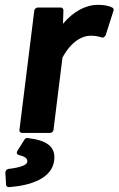

<svg xmlns="http://www.w3.org/2000/svg" viewBox="-20 -535 488 790"><path d="M60 0C59 5 63 12 71 12H186C191 12 199 8 200 0L237 -298C274 -366 319 -388 352 -388C372 -388 382 -386 398 -381C407 -378 413 -386 415 -391L447 -491C449 -496 447 -501 442 -504C426 -512 408 -515 382 -515C332 -515 281 -487 239 -437L241 -492C241 -498 237 -504 230 -504H135C130 -504 122 -499 121 -491ZM94 33C89 32 84 34 81 39L52 85C44 98 55 102 58 103C86 110 94 118 92 132C91 142 69 154 15 160C7 161 2 169 2 175L5 225C5 231 10 235 17 235C102 229 194 201 203 125C210 69 173 42 94 33Z"/></svg>

Font: Falling Sky
Style: BdObl
Weight: 700
Designer: Paul D. Hunt
Foundry: Adobe Systems Incorporated
Version: Version 1.02